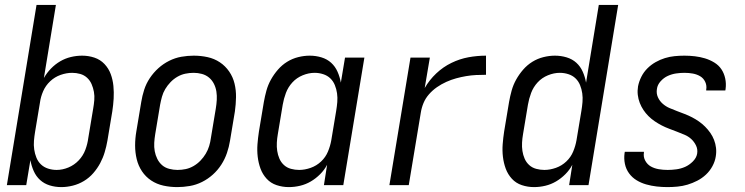

<svg xmlns="http://www.w3.org/2000/svg" viewBox="-20 -755 3040 783"><path d="M230 8Q205 8 182.5 1Q160 -6 143.5 -21Q127 -36 117.5 -57.5Q108 -79 104 -102L87 0H8L129 -735H208L159 -437Q171 -458 188 -475.5Q205 -493 225.5 -505Q246 -517 269 -522.5Q292 -528 315 -528Q341 -528 365 -520Q389 -512 406 -494Q423 -476 431.5 -453Q440 -430 442.5 -404.5Q445 -379 443.5 -353Q442 -327 438 -301L418 -181Q414 -158 407 -134.5Q400 -111 388.5 -89.5Q377 -68 360.5 -49Q344 -30 322.5 -17Q301 -4 277 2Q253 8 230 8ZM211 -62Q235 -62 259 -72Q283 -82 301 -101Q319 -120 328 -144Q337 -168 340 -192L360 -312Q363 -329 364.5 -346.5Q366 -364 363 -380.5Q360 -397 353.5 -412Q347 -427 335 -438Q323 -449 307 -453.5Q291 -458 274 -458Q251 -458 227 -449.5Q203 -441 184.5 -423.5Q166 -406 156 -383Q146 -360 143 -337L123 -217Q120 -199 118.5 -181Q117 -163 119.5 -145.5Q122 -128 128.5 -112Q135 -96 147 -84.5Q159 -73 176 -67.5Q193 -62 211 -62Z M703 8Q674 8 646.5 2Q619 -4 596.5 -19Q574 -34 559 -56.5Q544 -79 537.5 -106Q531 -133 531 -161.5Q531 -190 536 -219L556 -339Q560 -364 568 -389Q576 -414 591 -436.5Q606 -459 626 -477Q646 -495 670 -507Q694 -519 719.5 -523.5Q745 -528 770 -528Q799 -528 826.5 -522Q854 -516 876.5 -501Q899 -486 914.5 -463.5Q930 -441 936.5 -414Q943 -387 942.5 -358.5Q942 -330 938 -301L918 -181Q914 -156 905.5 -131Q897 -106 882.5 -83.5Q868 -61 848 -43Q828 -25 804 -13Q780 -1 754 3.5Q728 8 703 8ZM704 -62Q721 -62 737.5 -65.5Q754 -69 769.5 -78Q785 -87 797.5 -100Q810 -113 819 -128Q828 -143 833 -159.5Q838 -176 840 -192L860 -312Q863 -330 864 -347.5Q865 -365 862.5 -381.5Q860 -398 852.5 -413Q845 -428 832.5 -438.5Q820 -449 803.5 -453.5Q787 -458 770 -458Q753 -458 736 -454.5Q719 -451 703.5 -442Q688 -433 675.5 -420Q663 -407 654 -392Q645 -377 640.5 -360.5Q636 -344 633 -328L613 -208Q610 -190 609 -172.5Q608 -155 611 -138.5Q614 -122 621.5 -107Q629 -92 641 -81.5Q653 -71 670 -66.5Q687 -62 704 -62Z M1158 8Q1132 8 1108 0Q1084 -8 1067.5 -26Q1051 -44 1042.5 -67Q1034 -90 1031 -115.5Q1028 -141 1030 -167Q1032 -193 1036 -219L1056 -339Q1060 -362 1066.5 -385.5Q1073 -409 1085 -430.5Q1097 -452 1113.5 -471Q1130 -490 1151 -503Q1172 -516 1196 -522Q1220 -528 1243 -528Q1268 -528 1291 -521Q1314 -514 1330.5 -499Q1347 -484 1356.5 -462.5Q1366 -441 1370 -418L1387 -520H1466L1380 0H1301L1314 -83Q1303 -62 1285.5 -44.5Q1268 -27 1247.5 -15Q1227 -3 1204 2.5Q1181 8 1158 8ZM1200 -62Q1223 -62 1247 -70.5Q1271 -79 1289.5 -96.5Q1308 -114 1317.5 -137Q1327 -160 1331 -183L1351 -303Q1354 -321 1355.5 -339Q1357 -357 1354.5 -374.5Q1352 -392 1345.5 -408Q1339 -424 1327 -435.5Q1315 -447 1298 -452.5Q1281 -458 1263 -458Q1239 -458 1214.5 -448Q1190 -438 1172.5 -419Q1155 -400 1146 -376Q1137 -352 1133 -328L1113 -208Q1110 -191 1109 -173.5Q1108 -156 1110.5 -139.5Q1113 -123 1119.5 -108Q1126 -93 1138 -82Q1150 -71 1166.5 -66.5Q1183 -62 1200 -62Z M1568 0 1654 -520H1733L1712 -396Q1731 -429 1759 -455.5Q1787 -482 1821 -498.5Q1855 -515 1890.5 -521.5Q1926 -528 1962 -528V-450Q1941 -450 1921 -449Q1901 -448 1880.5 -444.5Q1860 -441 1840 -435.5Q1820 -430 1800 -421Q1780 -412 1762 -399.5Q1744 -387 1729.5 -370.5Q1715 -354 1707 -334.5Q1699 -315 1696 -295L1647 0Z M2158 8Q2132 8 2108 0Q2084 -8 2067.5 -26Q2051 -44 2042.5 -67Q2034 -90 2031 -115.5Q2028 -141 2030 -167Q2032 -193 2036 -219L2056 -339Q2060 -362 2066.5 -385.5Q2073 -409 2085 -430.5Q2097 -452 2113.5 -471Q2130 -490 2151 -503Q2172 -516 2196 -522Q2220 -528 2243 -528Q2268 -528 2291 -521Q2314 -514 2330.5 -499Q2347 -484 2356.5 -462.5Q2366 -441 2370 -418L2422 -735H2501L2380 0H2301L2314 -83Q2303 -62 2285.5 -44.5Q2268 -27 2247.5 -15Q2227 -3 2204 2.5Q2181 8 2158 8ZM2200 -62Q2223 -62 2247 -70.5Q2271 -79 2289.5 -96.5Q2308 -114 2317.5 -137Q2327 -160 2331 -183L2351 -303Q2354 -321 2355.5 -339Q2357 -357 2354.5 -374.5Q2352 -392 2345.5 -408Q2339 -424 2327 -435.5Q2315 -447 2298 -452.5Q2281 -458 2263 -458Q2239 -458 2214.5 -448Q2190 -438 2172.5 -419Q2155 -400 2146 -376Q2137 -352 2133 -328L2113 -208Q2110 -191 2109 -173.5Q2108 -156 2110.5 -139.5Q2113 -123 2119.5 -108Q2126 -93 2138 -82Q2150 -71 2166.5 -66.5Q2183 -62 2200 -62Z M2702 8Q2680 8 2658 5.5Q2636 3 2615 -3Q2594 -9 2576 -20Q2558 -31 2545.5 -48Q2533 -65 2528.5 -86.5Q2524 -108 2527 -130L2528 -136H2606V-133Q2603 -115 2611.5 -99.5Q2620 -84 2634.5 -76Q2649 -68 2666.5 -65Q2684 -62 2703 -62Q2720 -62 2738.5 -64.5Q2757 -67 2774 -74.5Q2791 -82 2805.5 -96.5Q2820 -111 2823 -128Q2826 -146 2818.5 -161.5Q2811 -177 2799 -188Q2787 -199 2771.5 -205.5Q2756 -212 2740.5 -218Q2725 -224 2709 -230Q2693 -236 2678.5 -243.5Q2664 -251 2650 -260.5Q2636 -270 2624.5 -281.5Q2613 -293 2604 -306.5Q2595 -320 2589 -335.5Q2583 -351 2581 -368Q2579 -385 2582 -403Q2586 -423 2595.5 -442Q2605 -461 2620 -476Q2635 -491 2653.5 -501.5Q2672 -512 2691.5 -518Q2711 -524 2731 -526Q2751 -528 2771 -528Q2793 -528 2814 -525.5Q2835 -523 2855 -517Q2875 -511 2893 -500Q2911 -489 2922 -472.5Q2933 -456 2937.5 -435Q2942 -414 2939 -392L2938 -386H2860V-389Q2863 -406 2856 -421Q2849 -436 2835.5 -444Q2822 -452 2805.5 -455Q2789 -458 2771 -458Q2755 -458 2737.5 -455.5Q2720 -453 2703.5 -445.5Q2687 -438 2674 -423.5Q2661 -409 2659 -392Q2656 -374 2663 -358.5Q2670 -343 2682.5 -332Q2695 -321 2710 -314.5Q2725 -308 2741 -302Q2757 -296 2772.5 -290Q2788 -284 2802.5 -276.5Q2817 -269 2830.5 -259.5Q2844 -250 2855.5 -238.5Q2867 -227 2876.5 -213.5Q2886 -200 2892 -184.5Q2898 -169 2900 -152Q2902 -135 2899 -117Q2896 -97 2885.5 -77.5Q2875 -58 2859 -43Q2843 -28 2823.5 -18Q2804 -8 2784 -2Q2764 4 2743 6Q2722 8 2702 8Z"/></svg>

Font: Iosevka Algr
Style: Italic
Weight: 400
Italic angle: -9°
Monospace: yes
Designer: Belleve Invis
Foundry: Belleve Invis
Version: Version 26.0.2; ttfautohint (v1.8.3)